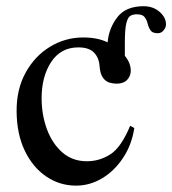

<svg xmlns="http://www.w3.org/2000/svg" viewBox="-20 -580 552 615"><path d="M511.7 -501.5Q511.7 -492.7 504.4 -483.2Q497.1 -473.6 485.4 -473.6Q468.3 -473.6 462.2 -482.7Q456.1 -491.7 453.1 -503.9Q450.2 -516.1 443.4 -525.1Q436.5 -534.2 418 -534.2Q407.2 -534.2 398.4 -529.8Q389.6 -525.4 384.8 -506.3Q379.9 -487.3 379.9 -442.9V-401.4Q398.9 -377.9 398.9 -353.5Q398.9 -336.9 387.5 -324.5Q376 -312 353 -312Q343.3 -312 331.3 -315.2Q319.3 -318.4 310.1 -330.6Q300.8 -342.8 298.8 -369.1Q296.9 -395.5 280.8 -411.9Q264.6 -428.2 231 -428.2Q174.8 -428.2 144 -381.6Q113.3 -335 113.3 -265.6Q113.3 -212.9 130.1 -166.7Q147 -120.6 179.4 -92Q211.9 -63.5 258.3 -63.5Q298.8 -63.5 333.5 -85.7Q368.2 -107.9 397 -177.2L410.2 -169.9Q401.9 -115.7 374 -74Q346.2 -32.2 306.9 -8.8Q267.6 14.6 223.6 14.6Q171.4 14.6 128.2 -14.6Q85 -43.9 59.3 -97.4Q33.7 -150.9 33.2 -223.1Q32.7 -293.9 62 -347.2Q91.3 -400.4 140.1 -430.2Q189 -460 246.6 -460Q293 -460 324.7 -444.3Q328.6 -489.3 355.7 -524.7Q382.8 -560.1 440.4 -560.1Q470.2 -560.1 491 -542.2Q511.7 -524.4 511.7 -501.5Z"/></svg>

Font: BabelStone Roman
Style: Regular
Weight: 400
Designer: Walt Agee, Victor Gaultney, Peter Martin, Debbi Hosken, Becca Hirsbrunner (SIL); Andrew West (BabelStone)
Foundry: BabelStone
Version: Version 16.000